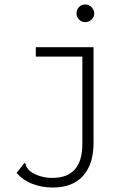

<svg xmlns="http://www.w3.org/2000/svg" viewBox="-20 -664 590 858"><path d="M215 174Q167 174 124.5 157.5Q82 141 54 109L83 72L89 64L95 69Q95 76 98.5 82Q102 88 113 100Q156 131 214 131Q348 131 348 -21V-411H140V-453H398V-25Q398 69 351.5 121.5Q305 174 215 174ZM361 -565Q345 -565 333.5 -576.5Q322 -588 322 -604Q322 -621 333 -632.5Q344 -644 361 -644Q377 -644 389 -632Q401 -620 401 -604Q401 -588 389 -576.5Q377 -565 361 -565Z"/></svg>

Font: Inconsolata SemiExpanded Light
Style: Regular
Weight: 300
Width: 6
Monospace: yes
Designer: Raph Levien, Cyreal, Brenton Simpson
Foundry: Raph Levien, Cyreal, Google
Version: Version 3.001; ttfautohint (v1.8.2.53-6de2)